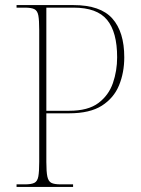

<svg xmlns="http://www.w3.org/2000/svg" viewBox="-20 -734 555 754"><path d="M45 0V-10H78Q103 -10 115 -16Q127 -22 130.5 -41Q134 -60 134 -98V-616Q134 -655 130.5 -673.5Q127 -692 115 -698Q103 -704 78 -704H45V-714H269Q374 -714 421 -661.5Q468 -609 468 -509Q468 -449 447.5 -399Q427 -349 380 -319Q333 -289 251 -289H162V-98Q162 -59 166 -40.5Q170 -22 181.5 -16Q193 -10 218 -10H267V0ZM252 -299Q326 -299 366.5 -329.5Q407 -360 423.5 -408Q440 -456 440 -509Q440 -608 400.5 -656Q361 -704 269 -704H162V-299Z"/></svg>

Font: Noto Serif Display SemiCondensed Thin
Style: Regular
Weight: 100
Width: 4
Designer: Monotype Design Team
Foundry: Monotype Imaging Inc.
Version: Version 2.009